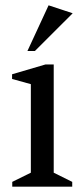

<svg xmlns="http://www.w3.org/2000/svg" viewBox="-20 -702 314 722"><path d="M26.1 0V-18.1L96 -52.6V-385.5L25.4 -405.1V-422.7L151 -459.6H182V-52.6L251.6 -18.1V0ZM83.1 -510.1 162.7 -682 253.3 -652.1 111.1 -510.1Z"/></svg>

Font: Ancizar Serif Light
Style: Regular
Weight: 300
Designer: Cesar Puertas, Viviana Monsalve, Julian Moncada, Julian Prieto, Jose Castro, Felipe Aragon, Mariel Hernandez, Sara Alarc
Version: Version 8.100